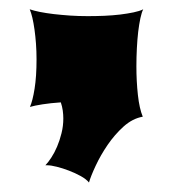

<svg xmlns="http://www.w3.org/2000/svg" viewBox="-20 -230 372 413"><path d="M44.4 0Q50.3 -13.2 54.4 -39.3Q58.6 -65.4 58.6 -102.5Q58.6 -119.6 57.4 -136Q56.2 -152.3 54.2 -166.5Q52.2 -180.7 49.6 -191.9Q46.9 -203.1 43.9 -210Q52.7 -207 65.9 -204.3Q79.1 -201.7 95.7 -199.7Q112.3 -197.8 130.9 -196.5Q149.4 -195.3 168.5 -195.3Q186 -195.3 204.1 -196Q222.2 -196.8 238.3 -198.7Q254.4 -200.7 267.3 -203.4Q280.3 -206.1 288.1 -210Q284.7 -203.6 282 -190.9Q279.3 -178.2 277.3 -161.9Q275.4 -145.5 274.4 -126.2Q273.4 -106.9 273.4 -87.4Q273.4 -55.2 276.6 -25.9Q279.8 3.4 287.1 21Q265.1 24.9 245.8 42.2Q226.6 59.6 211.4 81.8Q196.3 104 185.8 126.5Q175.3 148.9 171.4 162.6Q165.5 155.3 153.6 148.7Q141.6 142.1 128.2 137Q114.7 131.8 102.1 128.7Q89.4 125.5 81.5 125.5H77.6Q83.5 119.6 90.3 109.1Q97.2 98.6 102.8 85.4Q108.4 72.3 112.3 56.6Q116.2 41 116.2 24.9Q116.2 16.6 115 7.8Q113.8 -1 110.8 -9.8Q88.9 -8.3 71.5 -5.6Q54.2 -2.9 44.4 0Z"/></svg>

Font: Arbutus
Style: Regular
Weight: 400
Designer: Karolina Lach
Foundry: Sorkin Type Co.
Version: Version 1.002